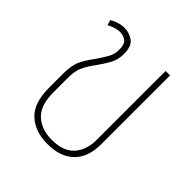

<svg xmlns="http://www.w3.org/2000/svg" viewBox="-158 -668 792 792"><g transform="rotate(45 238.0 -272.0)"><path d="M236 10Q164 10 120.5 -30Q77 -70 77 -158V-242Q77 -291 90.5 -319Q104 -347 127 -377Q147 -406 159 -427.5Q171 -449 171 -475Q171 -507 156 -518Q141 -529 123 -529Q106 -529 89.5 -523Q73 -517 65 -512L58 -535Q71 -543 88 -548.5Q105 -554 123 -554Q151 -554 174 -538Q197 -522 197 -476Q197 -442 182.5 -416Q168 -390 148 -362Q127 -334 115 -309Q103 -284 103 -243V-159Q103 -83 139.5 -49Q176 -15 237 -15Q304 -15 336 -51Q368 -87 368 -147V-548H394V-146Q394 -71 353 -30.5Q312 10 236 10Z"/></g></svg>

Font: Noto Sans Thai SemCond Thin
Style: Regular
Weight: 100
Width: 4
Designer: Monotype Design Team
Foundry: Monotype Imaging Inc.
Version: Version 2.002; ttfautohint (v1.8.4.7-5d5b)